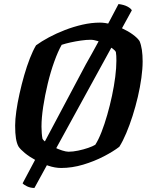

<svg xmlns="http://www.w3.org/2000/svg" viewBox="-20 -832 736 951"><path d="M150.5 99Q130.5 99 114 91Q97.5 83 92 76L405 -513Q435 -565.5 466 -622.8Q497 -680 524 -730.5Q551 -781 567 -812Q594.5 -808.5 611.2 -799.5Q628 -790.5 633 -781ZM282.5 0Q252.5 0 219.2 -11.2Q186 -22.5 155.8 -39Q125.5 -55.5 103 -74Q80.5 -92.5 71.5 -106.5Q63 -122 59 -146.5Q55 -171 55 -210.5Q55 -240.5 60.8 -281.2Q66.5 -322 76.8 -368.2Q87 -414.5 100 -459.5Q113 -504.5 128 -543Q143 -581.5 158.5 -607.5Q185 -627 221.8 -646.8Q258.5 -666.5 301 -683Q343.5 -699.5 388.2 -709.8Q433 -720 475.5 -720Q499.5 -720 528.8 -712Q558 -704 586.2 -691Q614.5 -678 637.2 -661.5Q660 -645 671 -629Q679 -610.5 682.8 -584.8Q686.5 -559 686.5 -528Q686.5 -491 680.2 -445.8Q674 -400.5 662.8 -352.5Q651.5 -304.5 636.8 -258.2Q622 -212 605.2 -172.2Q588.5 -132.5 571 -105Q541.5 -82 494.2 -57.5Q447 -33 392 -16.5Q337 0 282.5 0ZM319.5 -80.5Q341 -80.5 367.2 -86Q393.5 -91.5 416.8 -99.5Q440 -107.5 452 -115Q468 -140 483 -178.5Q498 -217 511.2 -263.2Q524.5 -309.5 534.8 -357.8Q545 -406 550.8 -451Q556.5 -496 556.5 -531.5Q556.5 -544 556 -555Q555.5 -566 554 -574Q551 -581.5 537.2 -591.8Q523.5 -602 504.2 -612Q485 -622 464.8 -628.5Q444.5 -635 429 -635Q407.5 -635 381.2 -631.2Q355 -627.5 330 -622Q305 -616.5 285.5 -610Q267 -577.5 248.8 -526.8Q230.5 -476 216.5 -417.8Q202.5 -359.5 194 -303.8Q185.5 -248 185.5 -205Q185.5 -188 186.8 -172.5Q188 -157 190.5 -144.5Q196 -135 212 -124Q228 -113 248 -103Q268 -93 287.5 -86.8Q307 -80.5 319.5 -80.5Z"/></svg>

Font: Texturina Medium
Style: Italic
Weight: 500
Italic angle: -11°
Designer: Guillermo Torres Carreño
Foundry: Omnibus-Type
Version: Version 1.002